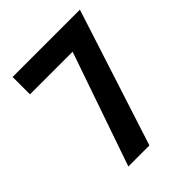

<svg xmlns="http://www.w3.org/2000/svg" viewBox="-198 -810 922 922"><g transform="rotate(-45 263.5 -348.5)"><path d="M134 0 334.5 -579H45V-697H502L277 0Z"/></g></svg>

Font: Alatsi
Style: Regular
Weight: 400
Designer: Spyros Zevelakis, Eben Sorkin
Foundry: www.sorkintype.com
Version: Version 1.008; ttfautohint (v1.8.4.7-5d5b)